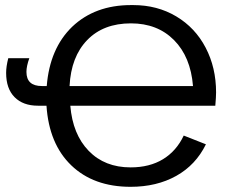

<svg xmlns="http://www.w3.org/2000/svg" viewBox="-20 -718 901 748"><path d="M818.8 -306.2H253.9Q263.2 -194.3 325.7 -130.1Q388.2 -65.9 488.8 -65.9Q563 -65.9 615.2 -97.9Q667.5 -129.9 695.8 -189.9L782.2 -155.8Q742.7 -75.2 666.5 -32.7Q590.3 9.8 488.8 9.8Q344.7 9.8 257.8 -73.7Q170.9 -157.2 161.1 -306.2H127.9Q69.8 -306.2 36.9 -339.4Q3.9 -372.6 3.9 -434.1Q3.9 -459 12.2 -491.2H94.2Q83 -460 83 -438Q83 -382.8 143.1 -382.8H162.1Q173.8 -529.3 261.2 -613.8Q350.1 -698.2 490.2 -698.2H499Q592.8 -698.2 666.7 -654.1Q740.7 -609.9 781.2 -532.2Q821.8 -454.6 821.8 -357.9Q821.8 -340.8 818.8 -306.2ZM490.2 -627Q382.8 -627 319.8 -562Q256.8 -497.1 251 -382.8H731.9Q722.7 -496.6 658 -561.8Q593.3 -627 490.2 -627Z"/></svg>

Font: Libra Sans Modern
Style: Regular
Weight: 400
Foundry: Stefan Peev, Context Ltd
Version: Version 1.000